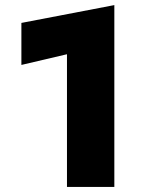

<svg xmlns="http://www.w3.org/2000/svg" viewBox="-20 -734 567 754"><path d="M64 -479V-644L429 -714V0H243V-521Z"/></svg>

Font: Jost* Heavy
Style: Regular
Weight: 800
Version: Version 3.7